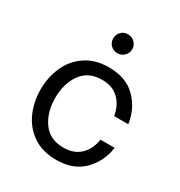

<svg xmlns="http://www.w3.org/2000/svg" viewBox="-175 -858 925 987"><g transform="rotate(30 288.0 -365.0)"><path d="M51 -267Q51 -338 78 -400.5Q105 -463 161.5 -502Q218 -541 300 -541Q402 -541 460.5 -482Q519 -423 531 -337H447Q438 -395 401 -431.5Q364 -468 301 -468Q221 -468 179.5 -410.5Q138 -353 138 -267Q138 -181 179.5 -123.5Q221 -66 301 -66Q364 -66 401 -102Q438 -138 447 -197H531Q519 -111 460.5 -52Q402 7 300 7Q218 7 161.5 -32Q105 -71 78 -133.5Q51 -196 51 -267ZM243 -681Q243 -704 259 -720.5Q275 -737 299 -737Q323 -737 339.5 -720.5Q356 -704 356 -681Q356 -658 339.5 -641.5Q323 -625 299 -625Q275 -625 259 -641.5Q243 -658 243 -681Z"/></g></svg>

Font: Be Vietnam
Style: Regular
Weight: 400
Designer: Gabriel Lam
Foundry: TypeRant
Version: Version 4.000